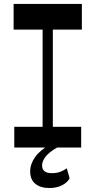

<svg xmlns="http://www.w3.org/2000/svg" viewBox="-20 -750 485 976"><path d="M231.4 205.8Q186.1 205.8 159.7 184.4Q133.4 163.1 133.4 121.2Q133.4 84.3 158.1 48.9Q182.8 13.4 235.3 -15.4L270.3 0Q229 23.7 211.5 46.8Q193.9 69.8 193.9 90.9Q193.9 130.3 243.7 130.3Q267.8 130.3 286.5 123.3Q305.2 116.3 319.4 105.6L334 156.2Q323.1 177.4 295.8 191.6Q268.6 205.8 231.4 205.8ZM196.6 -75.6V-632.2H248.6V-75.6ZM52.6 0V-105.3H392.6V0ZM49.2 -599.5V-730H396.1V-599.5Z"/></svg>

Font: Savate ExtraLight
Style: Regular
Weight: 200
Designer: Max Esnée
Foundry: Plomb Type
Version: Version 2.000